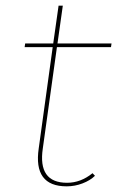

<svg xmlns="http://www.w3.org/2000/svg" viewBox="-20 -655 430 685"><path d="M132.8 -126Q114.3 -2.9 219.2 -2.9Q268.1 -2.9 310.1 -37.1L318.8 -27.8Q301.8 -11.2 274.4 -0.7Q247.1 9.8 217.8 9.8Q98.1 9.8 118.2 -126L168 -486.8H67.9L69.8 -500H169.9L189 -634.8H204.1L185.1 -500H377.9L376 -486.8H183.1Z"/></svg>

Font: Human Sans Thin
Style: Italic
Weight: 100
Italic angle: -8°
Designer: Tim Radville
Foundry: Continuum
Version: Version 1.000;FEAKit 1.0